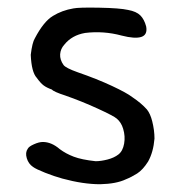

<svg xmlns="http://www.w3.org/2000/svg" viewBox="-20 -473 484 497"><path d="M169.9 -451.2Q183.6 -454.1 236.8 -453.1Q290 -452.1 311.5 -447.3Q333 -443.4 343.3 -433.1Q353.5 -422.9 358.4 -404.3Q362.3 -382.8 345.7 -377.4Q329.1 -372.1 294.9 -380.9Q248 -393.6 200.2 -387.7Q166 -381.8 146.5 -357.4Q136.7 -346.7 135.7 -332.5Q134.8 -318.4 144.5 -304.7Q150.4 -296.9 180.7 -286.1Q231.4 -268.6 270 -250.5Q308.6 -232.4 322.3 -221.7Q345.7 -206.1 360.4 -189.5Q369.1 -178.7 374 -159.2Q379.9 -135.7 379.9 -114.3Q377 -79.1 363.3 -54.7Q349.6 -33.2 335 -23.9Q320.3 -14.6 305.7 -8.8Q281.2 2.9 239.3 3.9Q195.3 3.9 141.6 -10.7Q120.1 -16.6 96.7 -25.9Q73.2 -35.2 65.4 -41Q53.7 -48.8 49.3 -63.5Q44.9 -78.1 51.8 -87.9Q54.7 -93.8 67.9 -99.6Q81.1 -105.5 90.8 -105.5Q113.3 -105.5 134.8 -86.9Q150.4 -75.2 170.9 -67.4Q191.4 -59.6 227.5 -55.7Q241.2 -55.7 258.3 -60.1Q275.4 -64.5 286.6 -73.2Q297.9 -82 301.3 -101.1Q304.7 -120.1 298.8 -139.6Q293.9 -156.2 282.2 -166Q274.4 -172.9 232.9 -191.9Q191.4 -210.9 149.4 -225.6Q119.1 -235.4 114.3 -241.2Q100.6 -246.1 92.8 -252Q85 -257.8 75.2 -271.5Q61.5 -286.1 59.6 -331.1Q63.5 -363.3 70.3 -374Q92.8 -417 116.7 -431.6Q140.6 -446.3 169.9 -451.2Z"/></svg>

Font: JasonHandwriting4
Style: Regular
Weight: 400
Version: Version 1.01.21